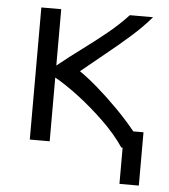

<svg xmlns="http://www.w3.org/2000/svg" viewBox="-49 -563 659 750"><g transform="rotate(5 280.0 -188.0)"><path d="M447 142V0H442Q409 -49 359 -97.5Q309 -146 256.5 -186Q204 -226 161 -250V0H83V-518H161V-297Q208 -335 255.5 -370Q303 -405 348 -441.5Q393 -478 430 -518H521Q488 -479 443.5 -439.5Q399 -400 350.5 -361Q302 -322 255 -283Q286 -262 326.5 -227Q367 -192 408 -150.5Q449 -109 483 -67H523V142Z"/></g></svg>

Font: Ubuntu Sans Mono
Style: Regular
Weight: 400
Monospace: yes
Designer: Dalton Maag Ltd
Foundry: Dalton Maag Ltd
Version: Version 1.006